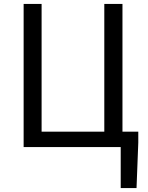

<svg xmlns="http://www.w3.org/2000/svg" viewBox="-20 -753 758 983"><path d="M598 210H679L688 -23V-79H607V-733H514V-79H193V-733H101V0H598Z"/></svg>

Font: Noto Sans Mono CJK HK
Style: Regular
Weight: 400
Designer: Ryoko NISHIZUKA 西塚涼子 (kana, bopomofo & ideographs); Paul D. Hunt (Latin, Greek & Cyrillic); Sandoll Communications 산돌커뮤니
Foundry: Adobe
Version: Version 2.004;hotconv 1.0.118;makeotfexe 2.5.65603